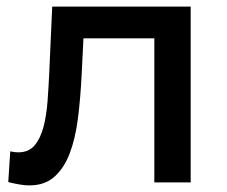

<svg xmlns="http://www.w3.org/2000/svg" viewBox="-20 -552 686 581"><path d="M11 -94Q24.5 -91 35 -91Q67 -91 84.8 -112.2Q102.5 -133.5 111.5 -167.5Q120.5 -201.5 123.8 -244.5Q127 -287.5 129 -331L138 -532H557V0H447V-436H232.5L227 -325Q223.5 -254.5 215.8 -193.5Q208 -132.5 190.8 -87.5Q173.5 -42.5 144.2 -16.8Q115 9 69 9Q54.5 9 38.8 6.2Q23 3.5 5 -1Z"/></svg>

Font: Argentum Sans
Style: Regular
Weight: 400
Designer: Julieta Ulanovsky, Owen Earl, Chris M. Simpson, Rasmus Andersson, Cristiano Sobral
Foundry: The Argentum Sans Project Authors
Version: Version 3.135; ttfautohint (v1.8.4.7-5d5b-dirty)